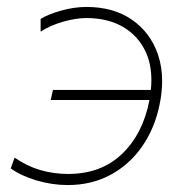

<svg xmlns="http://www.w3.org/2000/svg" viewBox="-20 -524 546 553"><path d="M175 9Q130.5 9 85.5 -4.2Q40.5 -17.5 11 -39L22 -70Q57.5 -45.5 96 -34.2Q134.5 -23 176 -23Q271.5 -23 331.8 -81Q392 -139 410.5 -236H126L132.5 -265H414.5Q416 -279.5 416 -293.5Q416 -339.5 399.5 -375Q377.5 -421.5 333.8 -446.8Q290 -472 229 -472Q198.5 -472 161.8 -461.5Q125 -451 97 -433V-469.5Q117.5 -482.5 155.2 -493.2Q193 -504 229 -504Q307 -504 360 -467.2Q413 -430.5 435 -367Q447 -331.5 447 -290.5Q447 -258 439.5 -222Q425.5 -154 389.2 -102Q353 -50 298.5 -20.5Q244 9 175 9Z"/></svg>

Font: Heraclito Thin
Style: Italic
Weight: 100
Italic angle: -12°
Designer: Kostas Bartsokas (font) & Cristiano Sobral (main changes)
Foundry: Kostas Bartsokas (font) & Cristiano Sobral (main changes)
Version: Version 1.00;July 8, 2020;FontCreator 13.0.0.2655 64-bit